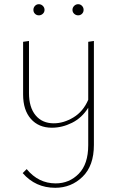

<svg xmlns="http://www.w3.org/2000/svg" viewBox="-20 -605 558 914"><path d="M184 -539.5Q176 -532 165 -532Q154 -532 146.5 -539.5Q139 -547 139 -558Q139 -569 146.5 -577Q154 -585 165 -585Q176 -585 184 -577Q192 -569 192 -558Q192 -547 184 -539.5ZM370.5 -539.5Q363 -532 352 -532Q341 -532 333 -539.5Q325 -547 325 -558Q325 -569 333 -577Q341 -585 352 -585Q363 -585 370.5 -577Q378 -569 378 -558Q378 -547 370.5 -539.5ZM400 -406 427 -410V85Q427 184 373 236.5Q319 289 243 289Q149 289 88 219L107 200Q163 268 245 268Q310 268 355 222Q400 176 400 86V-92Q370 -44 323 -20.5Q276 3 227 3Q164 3 127 -39Q90 -81 90 -155V-406L118 -410V-162Q118 -94 149.5 -56Q181 -18 236 -18Q283 -18 329.5 -46Q376 -74 400 -130Z"/></svg>

Font: EauTestInfant Extralight
Style: Regular
Weight: 250
Designer: Christian Thalmann (Catharsis Fonts)
Version: Version 0.001;PS 000.001;hotconv 1.0.88;makeotf.lib2.5.64775